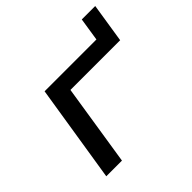

<svg xmlns="http://www.w3.org/2000/svg" viewBox="-155 -758 909 909"><g transform="rotate(-45 299.0 -303.5)"><path d="M65 0 143 -491H490L508 -607H598L567 -409H234L170 0Z"/></g></svg>

Font: Nunito Sans 10pt Expanded Medium
Style: Italic
Weight: 500
Width: 7
Italic angle: -9°
Designer: Vernon Adams
Foundry: Vernon Adams
Version: Version 3.101;gftools[0.9.27]